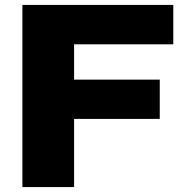

<svg xmlns="http://www.w3.org/2000/svg" viewBox="-20 -760 761 780"><path d="M71 0V-740H684V-580H281V-436.5H629V-277H281V0Z"/></svg>

Font: Encode Sans Expanded Expanded ExtraBold
Style: Regular
Weight: 800
Width: 7
Designer: Multiple Designers
Foundry: Impallari Type
Version: Version 3.000; ttfautohint (v1.8.3) -l 8 -r 50 -G 200 -x 14 